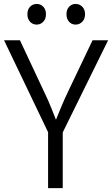

<svg xmlns="http://www.w3.org/2000/svg" viewBox="-20 -977 582 997"><path d="M229.7 0V-290.4L1 -768H83.5L206.8 -505.1Q229.3 -458.8 246.6 -415.7Q264 -372.5 280.6 -329.8H260.2Q278.5 -374.6 295.6 -416.4Q312.6 -458.1 334.6 -503.7L460.6 -768H541.4L305.8 -289.4V0ZM170.6 -849.3Q149.4 -849.3 135.9 -864.2Q122.3 -879 122.3 -903.2Q122.3 -927.3 136 -941.9Q149.7 -956.5 170.9 -956.5Q190.9 -956.5 204.8 -941.9Q218.7 -927.3 218.7 -903.2Q218.7 -879 204.7 -864.2Q190.6 -849.3 170.6 -849.3ZM372 -849.3Q352 -849.3 338.6 -864.2Q325.2 -879 325.2 -903.2Q325.2 -927.3 338.8 -941.9Q352.3 -956.5 372.3 -956.5Q393.5 -956.5 407.5 -941.9Q421.6 -927.3 421.6 -903.2Q421.6 -879 407.4 -864.2Q393.2 -849.3 372 -849.3Z"/></svg>

Font: Yaldevi ExtraLight
Style: Regular
Weight: 200
Designer: Sol Matas, Rajitha Manaperi, Kosala Senevirathne
Foundry: Mooniak
Version: Version 1.100